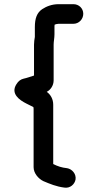

<svg xmlns="http://www.w3.org/2000/svg" viewBox="-20 -744 469 920"><path d="M332 -724H261C228 -724 202 -713 182 -700C157 -683 147 -656 147 -614V-567C145 -555 143 -543 143 -530V-382C127 -377 108 -370 93 -367C80 -364 68 -356 59 -341C29 -295 74 -264 106 -248L122 -240C129 -236 135 -233 140 -231C140 -228 141 -226 141 -223V57C141 87 165 113 188 124C219 137 249 150 289 155C316 159 338 139 342 116C346 89 325 66 302 62C275 59 257 53 235 42V-242C235 -270 222 -291 204 -304C222 -313 237 -334 237 -359V-530C237 -545 241 -562 241 -579V-614C241 -618 241 -622 242 -626C247 -628 255 -630 261 -630H332C358 -630 379 -652 379 -678C379 -704 358 -724 332 -724Z"/></svg>

Font: Electronic
Style: ExBlk
Weight: 900
Version: Version 1.011